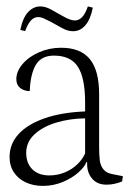

<svg xmlns="http://www.w3.org/2000/svg" viewBox="-20 -576 409 608"><path d="M100.6 -522Q108.9 -522 117.4 -518.3Q126 -514.6 141.1 -506.8L176.3 -487.3Q194.3 -477.1 211.4 -477.1Q233.9 -477.1 250.2 -495.8Q266.6 -514.6 273.9 -551.8L258.3 -555.7Q250 -531.7 239.7 -521.5Q229.5 -511.2 217.3 -511.2Q209 -511.2 199.5 -514.9Q189.9 -518.6 177.2 -525.9L141.6 -545.9Q123.5 -555.7 107.9 -555.7Q85.9 -555.7 69.1 -537.8Q52.2 -520 44.4 -481.4L59.6 -477.5Q68.4 -501.5 78.4 -511.7Q88.4 -522 100.6 -522ZM253.4 -62.5H255.9V-56.2Q255.9 -28.8 272 -10Q288.1 8.8 317.4 8.8Q331.5 8.8 344.7 5.6Q357.9 2.4 366.7 -1.5L369.1 -18.1L336.9 -24.4Q316.9 -27.8 307.6 -39.6Q298.3 -51.3 296.1 -67.4Q293.9 -83.5 293.9 -111.8V-277.8Q293.9 -353 264.4 -388.9Q234.9 -424.8 173.8 -424.8Q136.7 -424.8 104 -410.6Q71.3 -396.5 51.5 -373.3Q31.7 -350.1 31.7 -325.2Q31.7 -307.1 43.9 -297.4Q56.2 -287.6 74.2 -287.6Q76.2 -340.8 93.3 -370.4Q110.4 -399.9 150.9 -399.9Q204.1 -399.9 226.8 -364.3Q249.5 -328.6 249.5 -252V-223.1Q175.3 -220.2 121.3 -201.4Q67.4 -182.6 38.8 -151.4Q10.3 -120.1 10.3 -79.1Q10.3 -50.8 24.2 -30Q38.1 -9.3 62 1.7Q85.9 12.7 115.7 12.7Q149.4 12.7 179.4 0Q209.5 -12.7 229.2 -30.8Q249 -48.8 253.4 -62.5ZM249.5 -90.3Q241.7 -72.3 225.6 -56.4Q209.5 -40.5 186.3 -30.5Q163.1 -20.5 136.2 -20.5Q102.1 -20.5 82.5 -39.8Q63 -59.1 63 -92.3Q63 -126.5 89.6 -150.9Q116.2 -175.3 158.9 -188Q201.7 -200.7 249.5 -201.2Z"/></svg>

Font: Neuton ExtraLight
Style: Regular
Weight: 275
Designer: Brian M Zick
Foundry: Brian M Zick
Version: Version 1.560